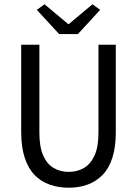

<svg xmlns="http://www.w3.org/2000/svg" viewBox="-20 -865 640 897"><path d="M301 12Q253 12 212 -2.5Q171 -17 141.5 -47.5Q112 -78 95.5 -128Q79 -178 79 -248V-656H164V-246Q164 -178 182 -138Q200 -98 231 -80Q262 -62 301 -62Q340 -62 371.5 -80Q403 -98 421.5 -138Q440 -178 440 -246V-656H521V-248Q521 -178 505 -128Q489 -78 459 -47.5Q429 -17 389 -2.5Q349 12 301 12ZM256 -706 152 -819 188 -845 298 -753H302L412 -845L448 -819L344 -706Z"/></svg>

Font: Source Code Variable
Style: Regular
Weight: 400
Monospace: yes
Designer: Paul D. Hunt, Teo Tuominen
Foundry: Adobe Systems Incorporated
Version: Version 1.010;hotconv 1.0.106;makeotfexe 2.5.65593